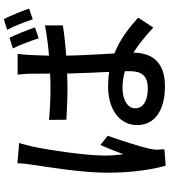

<svg xmlns="http://www.w3.org/2000/svg" viewBox="41 -912 917 1040"><g transform="rotate(-90 500.0 -391.5)"><path d="M974 -693C961 -732 936 -792 917 -830L859 -812C880 -773 901 -717 916 -673ZM872 -661C859 -701 834 -761 816 -799L758 -781C778 -742 799 -684 813 -641ZM136 -756C136 -731 132 -700 128 -675C117 -596 85 -413 85 -266C85 -133 103 -22 123 47L212 40C211 28 210 13 210 3C209 -8 212 -28 215 -41C226 -92 259 -193 285 -267L235 -307C219 -270 200 -223 185 -182C180 -218 178 -251 178 -286C178 -391 209 -591 226 -671C230 -689 240 -729 246 -747ZM635 -149C635 -87 614 -50 541 -50C478 -50 434 -73 434 -118C434 -159 479 -187 545 -187C576 -187 606 -182 635 -174ZM883 -607C833 -597 777 -590 719 -585C720 -629 722 -669 723 -694C724 -715 726 -736 729 -755H616C619 -737 621 -710 621 -693C621 -668 622 -627 622 -579C595 -578 568 -577 541 -577C482 -577 427 -580 371 -585L372 -491C429 -488 483 -485 540 -485C567 -485 595 -486 622 -487C624 -410 628 -327 631 -259C607 -263 581 -265 553 -265C421 -265 343 -198 343 -108C343 -13 421 43 554 43C692 43 735 -36 735 -127V-128C780 -100 825 -63 871 -20L925 -102C875 -147 813 -198 731 -231C727 -306 721 -394 719 -492C776 -496 832 -502 883 -510Z"/></g></svg>

Font: Noto Sans T Chinese Medium
Style: Regular
Weight: 500
Designer: Ryoko NISHIZUKA (kana & ideographs); Paul D. Hunt (Latin, Greek & Cyrillic); Wenlong ZHANG (bopomofo); Sandoll Communica
Foundry: Adobe Systems Incorporated
Version: Version 1.000;PS 1;hotconv 1.0.78;makeotf.lib2.5.61930